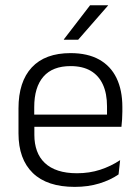

<svg xmlns="http://www.w3.org/2000/svg" viewBox="-20 -702 532 732"><path d="M265 10.5Q159.5 10.5 105 -42.5Q50.5 -95.5 50.5 -193.5V-288.5Q50.5 -390.5 101.2 -445Q152 -499.5 249 -499.5Q314 -499.5 358 -475Q402 -450.5 424.2 -404.5Q446.5 -358.5 446.5 -294V-276.5Q446.5 -262 445.5 -247.5Q444.5 -233 443 -218.5H387Q388 -240.5 388 -260.2Q388 -280 388 -296.5Q388 -345.5 372.2 -379.8Q356.5 -414 325.8 -432Q295 -450 249 -450Q180.5 -450 145.5 -409.8Q110.5 -369.5 110.5 -293.5V-246L111 -238V-187.5Q111 -154 120.8 -127Q130.5 -100 150.8 -80.8Q171 -61.5 201.8 -51.5Q232.5 -41.5 273.5 -41.5Q321 -41.5 361.8 -54.8Q402.5 -68 438 -91.5L432 -37Q401 -15.5 358.5 -2.5Q316 10.5 265 10.5ZM82 -218.5V-265H429.5V-218.5ZM323.5 -682H392V-681L278 -550.5H223.5V-552Z"/></svg>

Font: Anek Gurmukhi Medium Light
Style: Regular
Weight: 300
Version: Version 1.003